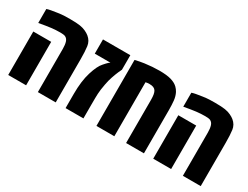

<svg xmlns="http://www.w3.org/2000/svg" viewBox="-62 -1094 2000 1547"><g transform="rotate(30 938.5 -320.0)"><path d="M320.3 0V-402.3Q320.3 -439.9 312.5 -465.1Q304.7 -490.2 284.2 -500Q271 -506.3 236.8 -506.3Q196.8 -506.3 155.3 -501.5Q113.8 -496.6 44.4 -483.9V-613.8Q58.1 -619.1 82.3 -623.5Q106.4 -627.9 140.6 -632.8Q173.8 -637.7 200 -638.7Q226.1 -639.6 251 -639.6Q313.5 -639.6 345 -634.5Q376.5 -629.4 399.4 -618.2Q421.4 -607.9 436.5 -595.7Q474.1 -565.4 480.2 -519.3Q486.3 -473.1 486.3 -401.9V0ZM44.4 0V-404.3H210.9V0Z M578.1 0V-131.8Q578.1 -251.5 603.8 -334.7Q629.4 -418 661.1 -452.1Q666 -457.5 679.7 -472.9Q693.4 -488.3 708 -497.6H562.5V-629.9H816.9V-495.1Q813 -487.8 801.5 -461.7Q790 -435.5 777.6 -398.9Q765.1 -362.3 758.3 -323.7Q752.4 -292 749.5 -271.2Q746.6 -250.5 745.6 -229Q744.6 -210.9 744.4 -188.2Q744.1 -165.5 744.1 -131.8V0Z M865.2 0V-613.8Q903.8 -623.5 948.2 -629.9Q1019.5 -639.6 1083 -639.6Q1151.9 -639.6 1192.1 -627.9Q1232.4 -616.2 1256.3 -593.3Q1272.9 -577.1 1283.2 -557.6Q1298.8 -527.8 1303 -489.3Q1307.1 -450.7 1307.1 -401.9V0H1141.1V-402.3Q1141.1 -429.7 1137.5 -450.4Q1133.8 -471.2 1125.5 -483.4Q1117.7 -494.6 1103.8 -500.5Q1089.8 -506.3 1066.9 -506.3Q1057.6 -506.3 1049.6 -505.4Q1041.5 -504.4 1031.7 -502.4V0Z M1669.4 0V-402.3Q1669.4 -439.9 1661.6 -465.1Q1653.8 -490.2 1633.3 -500Q1620.1 -506.3 1585.9 -506.3Q1545.9 -506.3 1504.4 -501.5Q1462.9 -496.6 1393.6 -483.9V-613.8Q1407.2 -619.1 1431.4 -623.5Q1455.6 -627.9 1489.7 -632.8Q1522.9 -637.7 1549.1 -638.7Q1575.2 -639.6 1600.1 -639.6Q1662.6 -639.6 1694.1 -634.5Q1725.6 -629.4 1748.5 -618.2Q1770.5 -607.9 1785.6 -595.7Q1823.2 -565.4 1829.3 -519.3Q1835.4 -473.1 1835.4 -401.9V0ZM1393.6 0V-404.3H1560.1V0Z"/></g></svg>

Font: Open Sans Condensed ExtraBold
Style: Regular
Weight: 800
Width: 3
Designer: Monotype Design Team
Foundry: Monotype Imaging Inc.
Version: Version 3.000; ttfautohint (v1.8.4)